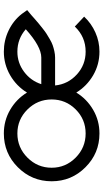

<svg xmlns="http://www.w3.org/2000/svg" viewBox="212 -734 540 1004"><g transform="rotate(-90 482.0 -232.0)"><path d="M106.9 -231.9Q106.9 -158.7 159.7 -106.4Q212.4 -54.2 286.1 -54.2Q359.9 -54.2 411.9 -106.2Q463.9 -158.2 463.9 -231.9Q463.9 -305.7 411.6 -358.4Q359.4 -411.1 286.1 -411.1Q212.4 -411.1 159.7 -358.4Q106.9 -305.7 106.9 -231.9ZM683.1 -286.1Q740.7 -286.1 831.1 -367.2Q780.8 -411.1 713.9 -411.1Q655.3 -411.1 608.4 -376Q561.5 -340.8 543.9 -286.1ZM500 -360.8Q533.7 -416 590.8 -449Q647.9 -481.9 713.9 -481.9Q772.5 -481.9 824.5 -457Q876.5 -432.1 911.1 -388.2L931.2 -359.9L904.8 -337.9Q902.3 -335.4 885 -320.3Q867.7 -305.2 860.8 -299.6Q854 -293.9 836.2 -279.8Q818.4 -265.6 807.9 -259Q797.4 -252.4 779.5 -241.9Q761.7 -231.4 747.8 -226.6Q733.9 -221.7 716.6 -217.8Q699.2 -213.9 683.1 -213.9H682.1H537.1Q543.9 -146.5 594.5 -100.3Q645 -54.2 713.9 -54.2Q791.5 -54.2 845.2 -110.8L897 -62Q861.8 -24.4 814.2 -3.2Q766.6 18.1 713.9 18.1Q647 18.1 590.3 -14.9Q533.7 -47.9 500 -103Q466.3 -47.9 409.7 -14.9Q353 18.1 286.1 18.1Q182.6 18.1 109.4 -55.2Q36.1 -128.4 36.1 -231.9Q36.1 -335.4 109.4 -408.7Q182.6 -481.9 286.1 -481.9Q353 -481.9 409.7 -449Q466.3 -416 500 -360.8Z"/></g></svg>

Font: Rawengulk
Style: Bold
Weight: 700
Version: Version 0.92